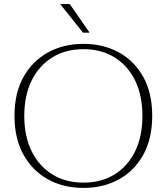

<svg xmlns="http://www.w3.org/2000/svg" viewBox="-20 -909 817 941"><path d="M389 12Q291 12 215 -30Q139 -72 95 -151Q51 -230 51 -341Q51 -453 95 -531.5Q139 -610 215 -652Q291 -694 389 -694Q487 -694 563 -652Q639 -610 682.5 -531.5Q726 -453 726 -341Q726 -230 682.5 -151Q639 -72 563 -30Q487 12 389 12ZM389 -14Q477 -14 542 -54.5Q607 -95 642.5 -168Q678 -241 678 -341Q678 -441 642.5 -514Q607 -587 542 -627.5Q477 -668 389 -668Q301 -668 236 -627.5Q171 -587 135 -514Q99 -441 99 -341Q99 -241 135 -168Q171 -95 236 -54.5Q301 -14 389 -14ZM387 -749 275 -889H322L419 -749Z"/></svg>

Font: Montagu Slab 144pt ExtraLight
Style: Regular
Weight: 250
Version: Version 1.000